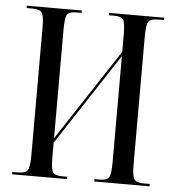

<svg xmlns="http://www.w3.org/2000/svg" viewBox="-52 -762 743 810"><g transform="rotate(5 320.0 -357.0)"><path d="M29 0V-10H54Q85 -10 94 -24Q103 -38 103 -87V-629Q103 -677 94 -690.5Q85 -704 54 -704H29V-714H262V-704H240Q209 -704 200.5 -690.5Q192 -677 192 -627V-167L447 -555V-629Q447 -677 438.5 -690.5Q430 -704 399 -704H377V-714H611V-704H585Q554 -704 545 -690.5Q536 -677 536 -627V-85Q536 -37 545.5 -23.5Q555 -10 585 -10H611V0H377V-10H399Q430 -10 438.5 -24Q447 -38 447 -87V-537L192 -148V-84Q192 -37 200.5 -23.5Q209 -10 240 -10H262V0Z"/></g></svg>

Font: Noto Serif Display ExtraCondensed
Style: Regular
Weight: 400
Width: 2
Designer: Monotype Design Team
Foundry: Monotype Imaging Inc.
Version: Version 2.009